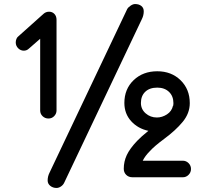

<svg xmlns="http://www.w3.org/2000/svg" viewBox="-20 -869 1054 951"><path d="M260 -322Q260 -306 248.5 -294Q237 -282 220 -282Q203 -282 191 -293.5Q179 -305 179 -322V-677L124 -629Q113 -618 98 -618Q82 -618 70 -630Q58 -642 58 -659Q58 -668 61.5 -676.5Q65 -685 72 -690L195 -800Q207 -811 223 -811Q239 -811 249.5 -800Q260 -789 260 -771ZM298 36Q293 47 282 54.5Q271 62 260 62Q242 62 229 51.5Q216 41 216 25Q216 5 225 -13L610 -824Q615 -833 627 -841Q639 -849 649 -849Q668 -849 680 -839.5Q692 -830 692 -813Q692 -793 683 -775ZM885 -73Q902 -73 914 -61Q926 -49 926 -32Q926 -15 914 -3Q902 9 886 9H636Q617 9 605 -3Q593 -15 593 -33Q593 -69 608 -101Q623 -133 659 -171Q679 -192 715 -221Q663 -232 629.5 -269Q596 -306 596 -359Q596 -428 642 -472Q688 -516 759 -516Q829 -516 874.5 -471.5Q920 -427 920 -358Q920 -308 885 -265.5Q850 -223 793 -181Q743 -144 721 -119Q699 -97 687 -73ZM757 -287Q783 -287 807 -302.5Q831 -318 837 -346L838 -345Q839 -349 839 -358Q839 -393 817 -414Q795 -435 759 -435Q721 -435 699.5 -414.5Q678 -394 678 -359Q678 -328 701.5 -307.5Q725 -287 757 -287Z"/></svg>

Font: Tsukimi Rounded SemiBold
Style: Regular
Weight: 600
Designer: Takashi Funayama
Foundry: Takashi Funayama
Version: Version 1.032; ttfautohint (v1.8.3)